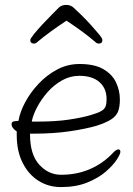

<svg xmlns="http://www.w3.org/2000/svg" viewBox="-20 -744 540 780"><path d="M250 -660Q215 -637 185 -615Q155 -593 130 -572Q125 -567 118 -567Q103 -567 103 -581Q103 -587 117.5 -605Q132 -623 152.5 -645Q173 -667 192 -686Q211 -705 220 -714Q231 -724 249 -724Q268 -724 280 -712Q291 -702 310 -683.5Q329 -665 348.5 -643.5Q368 -622 382 -605Q396 -588 396 -581Q396 -567 381 -567Q374 -567 369 -572Q319 -615 250 -660ZM102 -201V-198Q102 -116 139.5 -75Q177 -34 228 -34Q293 -34 346.5 -57.5Q400 -81 440 -124Q452 -137 461 -137Q469 -137 469 -127Q469 -118 454 -95Q439 -72 409.5 -46.5Q380 -21 334.5 -2.5Q289 16 228 16Q177 16 136.5 -9.5Q96 -35 72 -82.5Q48 -130 48 -195V-210Q27 -224 27 -240Q27 -252 44 -252Q46 -252 50.5 -252.5Q55 -253 55 -253Q61 -289 82.5 -329Q104 -369 137 -404Q170 -439 212 -461.5Q254 -484 303 -484Q364 -484 400 -463Q436 -442 451.5 -409Q467 -376 467 -340Q467 -311 460 -292Q453 -273 432.5 -259.5Q412 -246 372 -233Q327 -220 262 -210.5Q197 -201 114 -201ZM130 -250Q206 -250 259.5 -258Q313 -266 347 -276Q378 -285 391.5 -293Q405 -301 409 -312Q413 -323 413 -341Q413 -385 384 -410.5Q355 -436 302 -436Q265 -436 232 -417.5Q199 -399 173.5 -370Q148 -341 131 -309Q114 -277 109 -250Z"/></svg>

Font: Moon Stars Kai HW Light
Style: Regular
Weight: 300
Designer: GuiWonder
Version: Version 1.101